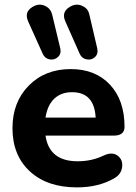

<svg xmlns="http://www.w3.org/2000/svg" viewBox="-20 -800 589 831"><path d="M325 -567 263 -707Q245 -747 280 -769Q311 -789 341 -772Q362 -761 367 -736L401 -590Q406 -567 391 -553Q376 -539 355 -543Q334 -547 325 -567ZM165 -567 102 -707Q84 -747 119 -769Q150 -789 180 -772Q200 -761 206 -736L241 -590Q246 -567 230.5 -553Q215 -539 194.5 -543Q174 -547 165 -567ZM313 11Q184 11 109 -58.5Q34 -128 34 -245Q34 -358 104.5 -429.5Q175 -501 286 -501Q393 -501 456 -433.5Q519 -366 519 -251Q519 -213 472 -213H177Q193 -102 316 -102Q378 -102 429 -127Q466 -144 489.5 -126Q513 -108 508.5 -76Q504 -44 472 -27Q405 11 313 11ZM292 -401Q244 -401 214.5 -372.5Q185 -344 177 -291H394Q388 -401 292 -401Z"/></svg>

Font: Nunito ExtraBold
Style: Regular
Weight: 800
Designer: Vernon Adams
Foundry: Vernon Adams
Version: Version 3.602